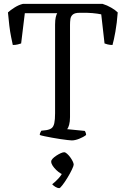

<svg xmlns="http://www.w3.org/2000/svg" viewBox="-20 -724 648 990"><path d="M350 0Q344 0 327.5 -2Q311 -4 290.5 -7Q270 -10 248.5 -14Q227 -18 210 -21.5Q193 -25 185 -28Q185 -34 188 -40.5Q191 -47 193 -50L219 -53Q237 -56 246.5 -63.5Q256 -71 260 -89Q264 -107 264 -140V-597Q264 -621 267.5 -635.5Q271 -650 275 -656H108L89 -500Q84 -498 72 -495Q60 -492 46 -492Q43 -506 37.5 -532.5Q32 -559 28 -592.5Q24 -626 21 -660Q34 -672 55.5 -685.5Q77 -699 98 -704H509Q532 -697 553.5 -684.5Q575 -672 587 -660Q583 -605 575 -560.5Q567 -516 560 -492Q547 -492 535 -495Q523 -498 519 -500L502 -650Q484 -654 456 -656.5Q428 -659 390 -658Q366 -658 355.5 -649Q345 -640 343 -626Q341 -612 341 -596V-120Q341 -97 336.5 -80.5Q332 -64 326 -58L417 -49Q419 -47 421.5 -40.5Q424 -34 424 -28Q410 -17 388.5 -8.5Q367 0 350 0ZM286 246Q276 246 265.5 239.5Q255 233 249 226Q265 214 281.5 196Q298 178 305 160L316 178Q306 178 294 171Q282 164 270.5 153Q259 142 251.5 130.5Q244 119 244 109Q244 102 251.5 94Q259 86 270.5 78.5Q282 71 293 66Q304 61 311 61Q317 61 325.5 68.5Q334 76 341.5 86Q349 96 354.5 107Q360 118 360 125Q360 131 350.5 151Q341 171 327.5 193Q314 215 302 230.5Q290 246 286 246Z"/></svg>

Font: Texturina Medium 12pt ExtraLight
Style: Regular
Weight: 250
Version: Version 1.002